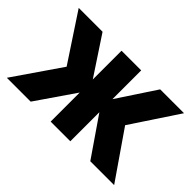

<svg xmlns="http://www.w3.org/2000/svg" viewBox="-113 -1035 1360 1360"><g transform="rotate(45 566.5 -355.0)"><path d="M29 0 273 -355 39 -710H278L468 -422V-710H665V-422L855 -710H1094L859 -355L1104 0H865L665 -291V0H468V-291L268 0Z"/></g></svg>

Font: Geist Black
Style: Regular
Weight: 400
Designer: Basement.studio, Andrés Briganti, Mateo Zaragoza
Foundry: Basement.studio, Vercel, Andrés Briganti, Guido Ferreyra, Mateo Zaragoza
Version: Version 1.401